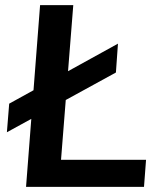

<svg xmlns="http://www.w3.org/2000/svg" viewBox="-20 -732 624 752"><path d="M82 0 137 -712H267L219 -106H552L544 0ZM7 -214 16 -326 442 -561 434 -448Z"/></svg>

Font: Muli
Style: Bold Italic
Weight: 700
Italic angle: -4.541°
Designer: Vernon Adams
Foundry: Vernon Adams
Version: Version 2.100; ttfautohint (v1.8.1.43-b0c9)